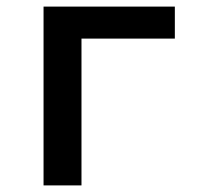

<svg xmlns="http://www.w3.org/2000/svg" viewBox="-20 -562 603 582"><path d="M112 0V-542H510V-445H227V0Z"/></svg>

Font: Noto Sans Mono SemiCondensed SemiBold
Style: Regular
Weight: 600
Width: 4
Designer: Monotype Design Team
Foundry: Monotype Imaging Inc.
Version: Version 2.014; ttfautohint (v1.8.4.7-5d5b)